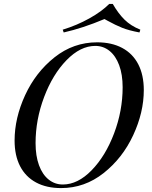

<svg xmlns="http://www.w3.org/2000/svg" viewBox="-20 -936 769 970"><path d="M54.2 0ZM301.8 -772 296.9 -786.1Q368.7 -808.1 430.9 -842.8Q493.2 -877.4 531.7 -916H549.8Q577.6 -867.7 609.4 -836.4Q641.1 -805.2 689 -786.1L684.6 -772Q630.4 -782.2 596.9 -795.7Q563.5 -809.1 522.9 -831.5L507.8 -839.8Q397.5 -793.5 301.8 -772ZM470.7 -722.2Q544.4 -722.2 597.4 -693.8Q650.4 -665.5 678.5 -611.3Q706.5 -557.1 706.5 -481Q706.5 -368.2 652.8 -252.7Q599.1 -137.2 503.4 -61.5Q407.7 14.2 288.6 14.2Q214.8 14.2 162.1 -14.2Q109.4 -42.5 81.5 -96.4Q53.7 -150.4 53.7 -226.1Q53.7 -339.4 106.9 -455.1Q160.2 -570.8 255.6 -646.5Q351.1 -722.2 470.7 -722.2ZM159.7 -212.9Q159.7 -148.4 177 -101.3Q194.3 -54.2 225.6 -29.1Q256.8 -3.9 297.4 -3.9Q373 -3.9 443.1 -75.9Q513.2 -147.9 556.4 -262.2Q599.6 -376.5 599.6 -495.1Q599.6 -559.6 582 -606.7Q564.5 -653.8 533.2 -679Q502 -704.1 461.4 -704.1Q386.2 -704.1 316.2 -632.1Q246.1 -560.1 202.9 -445.8Q159.7 -331.5 159.7 -212.9Z"/></svg>

Font: TypoPRO Playfair Display SC
Style: Italic
Weight: 400
Italic angle: -14°
Designer: Claus Eggers Sørensen
Foundry: Claus Eggers Sørensen
Version: Version 1.004;PS 001.004;hotconv 1.0.70;makeotf.lib2.5.58329